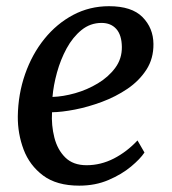

<svg xmlns="http://www.w3.org/2000/svg" viewBox="-20 -589 556 620"><path d="M446.5 -96.5Q433 -76 403 -51Q373 -26 330.5 -7.8Q288 10.5 236 10.5Q163 10.5 119.2 -22.2Q75.5 -55 56.2 -106.2Q37 -157.5 37.5 -213Q38.5 -285 61 -349.5Q83.5 -414 123.2 -463.2Q163 -512.5 216.2 -540.8Q269.5 -569 332 -569Q405.5 -569 440.2 -533.8Q475 -498.5 475.5 -447Q476 -400 452.8 -364Q429.5 -328 391.5 -302.2Q353.5 -276.5 309 -260Q264.5 -243.5 222 -235.2Q179.5 -227 148 -226.5Q145.5 -184.5 155.5 -145Q165.5 -105.5 190.8 -80.5Q216 -55.5 259.5 -55.5Q305.5 -55.5 347.8 -77.2Q390 -99 424 -135.5ZM308 -515Q271.5 -515 243.2 -492Q215 -469 195.2 -432.8Q175.5 -396.5 164 -354.8Q152.5 -313 149.5 -276Q183.5 -277 222.5 -288Q261.5 -299 296 -319.8Q330.5 -340.5 352.2 -370Q374 -399.5 373.5 -437.5Q373 -476 355.5 -495.5Q338 -515 308 -515Z"/></svg>

Font: Merriweather
Style: Italic
Weight: 400
Italic angle: -7.8°
Designer: Eben Sorkin
Foundry: Eben Sorkin
Version: Version 2.100